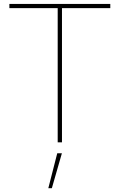

<svg xmlns="http://www.w3.org/2000/svg" viewBox="-20 -748 629 1009"><path d="M29.3 -705.1H283.2V0H305.7V-705.1H559.6V-727.5H29.3ZM233.9 241.2H252.4L305.2 57.6H280.8Z"/></svg>

Font: Raveo Display Display Thin
Style: Regular
Weight: 100
Designer: Jakub Foglar, Rasmus Andersson (Inter)
Foundry: Jakubfoglar.com
Version: Version 1.100;Glyphs 3.2.3 (3260)